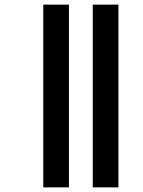

<svg xmlns="http://www.w3.org/2000/svg" viewBox="-20 -764 618 830"><path d="M381 46V-744H492V46ZM167 46V-744H278V46Z"/></svg>

Font: Noto Sans Telugu UI SemiCondensed SemiBold
Style: Regular
Weight: 600
Width: 4
Designer: Jelle Bosma - Monotype Design Team
Foundry: Monotype Imaging Inc.
Version: Version 2.005; ttfautohint (v1.8.4.7-5d5b)